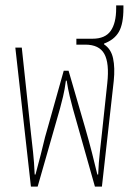

<svg xmlns="http://www.w3.org/2000/svg" viewBox="-20 -694 489 714"><path d="M95 0 37 -517H61L95 -199Q99 -164 103 -127.5Q107 -91 109 -45H112Q125 -94 131.5 -119Q138 -144 141 -157.5Q144 -171 147.5 -184Q151 -197 158 -221L217 -431H235L296 -221Q311 -169 322 -126Q333 -83 342 -45H345Q347 -91 351.5 -130Q356 -169 359 -198L379 -385Q387 -459 368 -493.5Q349 -528 297 -528H264V-550H324Q371 -550 391.5 -579Q412 -608 412 -663V-674H439V-663Q439 -605 422 -575.5Q405 -546 367 -532V-529Q393 -512 400.5 -477Q408 -442 403 -393L359 0H333L251 -290Q245 -312 239 -337Q233 -362 228 -394H225Q221 -362 214.5 -335Q208 -308 203 -290L120 0Z"/></svg>

Font: Noto Sans Thai UI ExtCond Thin
Style: Regular
Weight: 100
Width: 2
Designer: Monotype Design Team
Foundry: Monotype Imaging Inc.
Version: Version 2.000